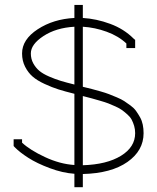

<svg xmlns="http://www.w3.org/2000/svg" viewBox="-20 -716 647 790"><path d="M320.8 -320.8V-36.1Q419.4 -39.1 477.8 -75Q536.1 -110.8 536.1 -168Q536.1 -184.1 532 -198Q527.8 -211.9 522 -223.1Q516.1 -234.4 504.6 -244.6Q493.2 -254.9 482.9 -262.5Q472.7 -270 455.6 -277.8Q438.5 -285.6 425.8 -290.5Q413.1 -295.4 391.8 -301.5Q370.6 -307.6 357.4 -311.3Q344.2 -314.9 320.8 -320.8ZM286.1 -368.2V-606Q210.4 -601.6 158.7 -567.6Q106.9 -533.7 106.9 -496.1Q106.9 -473.6 116.9 -455.3Q127 -437 141.8 -424.6Q156.7 -412.1 182.1 -401.1Q207.5 -390.1 230 -383.3Q252.4 -376.5 286.1 -368.2ZM286.1 -695.8H320.8V-642.1Q377 -638.7 433.3 -617.9Q489.7 -597.2 529.8 -557.1L536.1 -551.8V-518.1H500V-537.1Q467.3 -567.9 418.9 -585.4Q370.6 -603 320.8 -606V-358.9Q343.3 -353.5 357.4 -349.9Q371.6 -346.2 393.1 -340.1Q414.6 -334 428.5 -328.6Q442.4 -323.2 460.9 -315.4Q479.5 -307.6 491.5 -299.8Q503.4 -292 517.3 -281.7Q531.2 -271.5 539.8 -259.5Q548.3 -247.6 556.2 -233.6Q564 -219.7 567.4 -203.1Q570.8 -186.5 570.8 -168Q570.8 -96.2 504.4 -49.6Q438 -2.9 320.8 0V54.2H286.1V-1Q237.3 -4.4 184.6 -24.2Q131.8 -43.9 96.4 -66.7Q61 -89.4 41 -109.9L36.1 -115.2V-143.1H70.8V-128.9Q104 -98.1 165.3 -69.6Q226.6 -41 286.1 -37.1V-330.1Q247.1 -339.8 220.7 -348.1Q194.3 -356.4 163.6 -370.6Q132.8 -384.8 114.3 -400.9Q95.7 -417 83.3 -441.4Q70.8 -465.8 70.8 -496.1Q70.8 -553.7 135.3 -595.7Q199.7 -637.7 286.1 -642.1Z"/></svg>

Font: Rawengulk
Style: Regular
Weight: 400
Version: Version 0.92